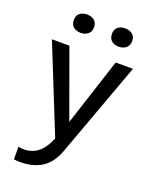

<svg xmlns="http://www.w3.org/2000/svg" viewBox="-165 -787 838 1075"><g transform="rotate(20 254.0 -249.5)"><path d="M54.7 125Q67.9 128.9 90.6 128.9Q113.3 128.9 137.2 119.9Q161.1 110.8 178.7 94.7Q208 68.4 231.9 11.7L24.9 -503.9H128.9L274.4 -102.5L404.8 -503.9H507.8L300.8 62Q277.3 125.5 235.8 159.2Q181.2 203.1 89.8 203.1Q81.5 203.1 72.8 202.1L54.7 200.2ZM450.7 -647.9Q450.7 -621.1 433.1 -606.9Q415.5 -592.8 389.6 -592.8Q363.8 -592.8 346.9 -606.9Q330.1 -621.1 330.1 -647.9Q330.1 -674.8 346.9 -688.5Q363.8 -702.1 389.6 -702.1Q415.5 -702.1 433.1 -688.5Q450.7 -674.8 450.7 -647.9ZM223.6 -647.9Q223.6 -621.1 206.1 -606.9Q188.5 -592.8 162.6 -592.8Q136.7 -592.8 119.9 -606.9Q103 -621.1 103 -647.9Q103 -674.8 119.9 -688.5Q136.7 -702.1 162.6 -702.1Q188.5 -702.1 206.1 -688.5Q223.6 -674.8 223.6 -647.9Z"/></g></svg>

Font: Inder
Style: Regular
Weight: 400
Designer: Irina Smirnova
Foundry: Irina Smirnova
Version: Version 1.001